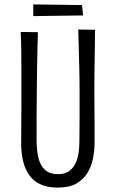

<svg xmlns="http://www.w3.org/2000/svg" viewBox="-20 -841 525 871"><path d="M242 10Q195 10 163 -5Q131 -20 112 -47.5Q93 -75 84.5 -111.5Q76 -148 76 -191Q76 -226 76.5 -269Q77 -312 77 -355Q77 -398 77 -432Q77 -477 77 -520Q77 -563 76.5 -606.5Q76 -650 74 -696L152 -695Q151 -662 150 -625.5Q149 -589 148.5 -553Q148 -517 147.5 -484.5Q147 -452 147 -426Q147 -397 146.5 -365Q146 -333 146 -302.5Q146 -272 146 -247Q146 -222 146 -207Q146 -159 154.5 -124Q163 -89 184.5 -70Q206 -51 244 -51Q274 -51 292.5 -64Q311 -77 321.5 -98Q332 -119 336 -144Q340 -169 340 -194Q340 -204 340.5 -235.5Q341 -267 341 -315Q341 -363 341 -424Q341 -488 339.5 -540.5Q338 -593 337 -634.5Q336 -676 335 -707L411 -706Q411 -673 410.5 -642.5Q410 -612 409.5 -580Q409 -548 408.5 -510Q408 -472 408 -422Q409 -337 409 -276.5Q409 -216 409 -193Q409 -161 402.5 -125.5Q396 -90 378 -59Q360 -28 327.5 -9Q295 10 242 10ZM131 -768V-821L352 -818L357 -771Z"/></svg>

Font: Truculenta
Style: Regular
Weight: 400
Designer: Ivan Castro, Eva Sanz & Omnibus-Type Team
Foundry: Omnibus-Type
Version: Version 1.002